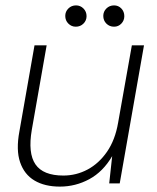

<svg xmlns="http://www.w3.org/2000/svg" viewBox="-20 -680 581 712"><path d="M202 12Q146 12 108 -10.5Q70 -33 54.5 -78.5Q39 -124 52 -193L108 -512H153L98 -199Q83 -112 111.5 -70.5Q140 -29 215 -29Q263 -29 305 -51.5Q347 -74 377 -117.5Q407 -161 418 -225L469 -512H514L424 0H385L396 -101Q362 -43 311 -15.5Q260 12 202 12ZM261 -581Q245 -581 233.5 -592.5Q222 -604 222 -621Q222 -637 233.5 -648.5Q245 -660 262 -660Q278 -660 289.5 -648.5Q301 -637 301 -620Q301 -604 289.5 -592.5Q278 -581 261 -581ZM403 -581Q386 -581 374.5 -592.5Q363 -604 363 -621Q363 -637 374.5 -648.5Q386 -660 403 -660Q419 -660 430 -648.5Q441 -637 441 -620Q441 -604 430 -592.5Q419 -581 403 -581Z"/></svg>

Font: DM Sans 12pt ExtraLight
Style: Italic
Weight: 250
Italic angle: -10°
Version: Version 4.004;gftools[0.9.30]